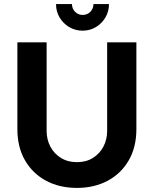

<svg xmlns="http://www.w3.org/2000/svg" viewBox="-20 -907 752 939"><path d="M356 12Q271 12 205.5 -23Q140 -58 102.5 -122.5Q65 -187 65 -276V-700H208V-267Q208 -225 226 -190.5Q244 -156 277.5 -135Q311 -114 356 -114Q402 -114 435 -135Q468 -156 486 -190.5Q504 -225 504 -267V-700H647V-276Q647 -187 609.5 -122.5Q572 -58 506.5 -23Q441 12 356 12ZM384 -757Q348 -757 318.5 -774.5Q289 -792 271.5 -821.5Q254 -851 254 -887H332Q332 -865 347 -849.5Q362 -834 384 -834Q407 -834 422 -849.5Q437 -865 437 -887H513Q513 -851 495.5 -821.5Q478 -792 449 -774.5Q420 -757 384 -757Z"/></svg>

Font: MuseoModerno SemiBold
Style: Regular
Weight: 600
Designer: Pablo Cosgaya, Héctor Gatti, Marcela Romero, and the Authors of The MuseoModerno Project.
Foundry: Omnibus-Type Team
Version: Version 1.001